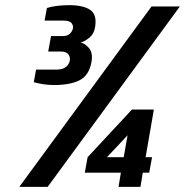

<svg xmlns="http://www.w3.org/2000/svg" viewBox="-20 -725 718 745"><path d="M189 -395Q167 -395 146 -398.5Q125 -402 111 -406L120 -455H200Q223 -455 235.5 -465Q248 -475 251 -490Q253 -505 244.5 -515Q236 -525 217 -525H167L178 -585H223Q242 -585 251.5 -594.5Q261 -604 263 -615Q265 -626 257.5 -635.5Q250 -645 227 -645H153L162 -694Q177 -699 200 -702Q223 -705 249 -705Q302 -705 329.5 -687Q357 -669 349 -620Q345 -594 327 -579Q309 -564 293 -560Q311 -556 326 -537.5Q341 -519 335 -485Q326 -433 289.5 -414Q253 -395 189 -395ZM55 0 568 -700H678L165 0ZM440 0 449 -55H309L320 -115L492 -300H577L545 -115H570L559 -55H534L525 0ZM395 -115H460L475 -200Z"/></svg>

Font: Cuprum
Style: Bold Italic
Weight: 700
Italic angle: -10°
Designer: Jovanny Lemonad
Foundry: Jovanny Lemonad
Version: Version 3.000